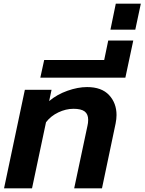

<svg xmlns="http://www.w3.org/2000/svg" viewBox="-20 -1023 785 1043"><path d="M115 -535H260L247 -474Q290 -510 346.5 -530Q403 -550 453 -550Q532 -550 572.5 -506.5Q613 -463 613 -398Q613 -377 608 -352L534 0H383L455 -339Q459 -355 459 -372Q459 -403 440 -417.5Q421 -432 379 -432Q338 -432 297 -412.5Q256 -393 230 -359L154 0H2Z M220 -697H546L568 -803H704L661 -601H199Z M609 -1003H745L715 -862H580Z"/></svg>

Font: Prompt Semibold
Style: Italic
Weight: 600
Italic angle: -12°
Designer: Katatrad Team
Foundry: CadsonDemak
Version: Version 1.000